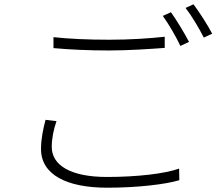

<svg xmlns="http://www.w3.org/2000/svg" viewBox="-20 -849 1040 894"><path d="M229 -676V-625C306 -618 391 -614 489 -614C579 -614 680 -621 747 -626V-678C677 -670 584 -664 489 -664C392 -664 300 -668 229 -676ZM243 -285 192 -291C181 -249 171 -203 171 -155C171 -36 290 25 479 25C622 25 753 9 815 -10L814 -64C747 -40 617 -25 478 -25C308 -25 221 -80 221 -165C221 -204 229 -244 243 -285ZM776 -792 738 -775C765 -738 801 -676 820 -635L860 -654C838 -697 801 -757 776 -792ZM881 -829 844 -812C873 -775 906 -719 929 -674L968 -692C948 -731 908 -793 881 -829Z"/></svg>

Font: Noto Sans TC Light
Style: Regular
Weight: 300
Designer: Ryoko NISHIZUKA 西塚涼子 (kana, bopomofo & ideographs); Paul D. Hunt (Latin, Greek & Cyrillic); Sandoll Communications 산돌커뮤니
Foundry: Adobe
Version: Version 2.004;hotconv 1.0.118;makeotfexe 2.5.65603